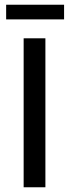

<svg xmlns="http://www.w3.org/2000/svg" viewBox="-20 -792 292 812"><path d="M172 -630V0H80V-630ZM251 -772V-710H6V-772Z"/></svg>

Font: Mukta
Style: Regular
Weight: 400
Designer: Girish Dalvi and Yashodeep Gholap
Foundry: Ek Type
Version: Version 2.538;PS 1.001;hotconv 16.6.51;makeotf.lib2.5.65220;